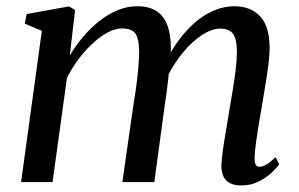

<svg xmlns="http://www.w3.org/2000/svg" viewBox="-20 -570 935 601"><path d="M215 -538.5 198.5 -396.5Q217 -427.5 240.8 -455.5Q264.5 -483.5 292 -505Q319.5 -526.5 349.2 -538.5Q379 -550.5 410 -550.5Q445.5 -550.5 468.8 -536Q492 -521.5 503.5 -492Q515 -462.5 515 -417Q515 -410.5 514 -401.5Q513 -392.5 512 -381.5Q511 -370.5 509 -358.5L495 -368Q513.5 -408.5 537.8 -441.8Q562 -475 590.2 -499.5Q618.5 -524 649.8 -537.2Q681 -550.5 714 -550.5Q764.5 -550.5 794.2 -519Q824 -487.5 824 -419Q824 -398.5 820.2 -368.8Q816.5 -339 811 -305.8Q805.5 -272.5 800.5 -242Q795.5 -214.5 790.5 -184.5Q785.5 -154.5 781.8 -127Q778 -99.5 777 -79Q776.5 -62.5 780 -55.2Q783.5 -48 791.5 -48Q802.5 -48 814.2 -55Q826 -62 842.5 -78L854 -55.5Q847 -45.5 830.8 -30Q814.5 -14.5 790.2 -2Q766 10.5 735 10.5Q713.5 10.5 699.5 3Q685.5 -4.5 679.2 -18.2Q673 -32 673 -52Q673.5 -70 677.5 -98.8Q681.5 -127.5 687.2 -160.8Q693 -194 698 -225Q703 -255 708.5 -288Q714 -321 717.8 -352.5Q721.5 -384 721.5 -408.5Q721 -449.5 708.8 -465Q696.5 -480.5 669 -480.5Q648.5 -480.5 624.2 -467.5Q600 -454.5 575.2 -430.2Q550.5 -406 528.8 -373.2Q507 -340.5 491 -301.5L510.5 -364.5Q509 -344 506.5 -321.2Q504 -298.5 500.8 -275.5Q497.5 -252.5 494.5 -232L463 0H363L395 -223.5Q400 -254 404.8 -287.5Q409.5 -321 412.5 -352.5Q415.5 -384 415.5 -408Q415 -450.5 403.2 -465.8Q391.5 -481 361 -481Q341 -481 317.8 -468.8Q294.5 -456.5 270.8 -434.8Q247 -413 225.8 -384.8Q204.5 -356.5 189.5 -325.5L144.5 0H46L111 -473.5L57.5 -496L63.5 -526L196 -550Z"/></svg>

Font: Merriweather 60pt
Style: Italic
Weight: 400
Italic angle: -7.8°
Version: Version 2.101